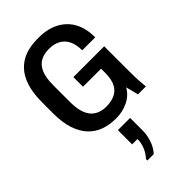

<svg xmlns="http://www.w3.org/2000/svg" viewBox="-306 -785 1211 1211"><g transform="rotate(-45 300.0 -179.5)"><path d="M286 10Q232 10 185.5 -6.5Q139 -23 104.5 -59Q70 -95 50.5 -152.5Q31 -210 31 -292V-393Q31 -475 50 -533Q69 -591 104 -627Q139 -663 186.5 -679.5Q234 -696 291 -696H310Q361 -696 405.5 -681Q450 -666 484.5 -635.5Q519 -605 538.5 -557.5Q558 -510 558 -445H442Q442 -497 425 -531Q408 -565 376.5 -582.5Q345 -600 299 -600Q258 -600 226 -584Q194 -568 175.5 -528.5Q157 -489 157 -418V-269Q157 -216 168 -180.5Q179 -145 198.5 -124.5Q218 -104 244 -95Q270 -86 300 -86Q339 -86 372 -99.5Q405 -113 424.5 -147.5Q444 -182 444 -244V-279H283V-365H558V-130Q558 -88 560 -57Q562 -26 565 0H494L473 -84Q447 -38 398 -14Q349 10 294 10ZM241 337V325Q267 296 280 263Q293 230 293 197H245V70H354V179Q354 222 340 264Q326 306 298 337Z"/></g></svg>

Font: Chivo Mono Medium Medium
Style: Regular
Weight: 500
Monospace: yes
Version: Version 1.008